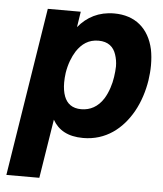

<svg xmlns="http://www.w3.org/2000/svg" viewBox="-51 -564 673 795"><g transform="rotate(5 285.0 -166.5)"><path d="M556 -384C537 -470 479 -519 392 -519C328 -519 279 -493 243 -449L253 -514H116L5 186H142L181 -59C204 -18 244 6 308 6C402 6 470 -48 513 -124C536 -165 550 -211 557 -255C560 -276 562 -297 562 -319C562 -342 560 -364 556 -384ZM382 -165C359 -129 327 -112 290 -112C252 -112 230 -130 219 -159C213 -175 210 -194 210 -216C210 -229 211 -242 213 -257C219 -294 231 -324 246 -348C268 -381 296 -401 337 -401C377 -401 400 -381 410 -350C415 -335 418 -319 418 -301C418 -287 416 -273 414 -257C410 -228 399 -192 382 -165Z"/></g></svg>

Font: Arthouse Owned
Style: Bold Italic
Weight: 700
Italic angle: -10°
Designer: Jeremy Tribby
Foundry: Tribby Type
Version: Version 1.000;PS 001.000;hotconv 1.0.88;makeotf.lib2.5.64775